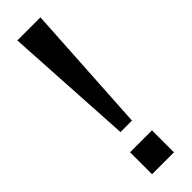

<svg xmlns="http://www.w3.org/2000/svg" viewBox="-249 -723 727 727"><g transform="rotate(-45 114.5 -359.5)"><path d="M145 -197.3 176.3 -718.8H52.7L83.5 -197.3ZM172.4 0V-117.7H55.2V0Z"/></g></svg>

Font: Winston
Style: Regular
Weight: 400
Designer: Vernon Adams, Kim Jin-seong, David Berlow, Cristiano Sobral
Foundry: The Winston Project Authors
Version: Version 3.004